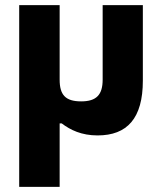

<svg xmlns="http://www.w3.org/2000/svg" viewBox="-20 -520 623 750"><path d="M55 210H213V-38H221C255 -12 299 9 361 9C477 9 538 -58 538 -205V-500H381V-209C381 -150 357 -124 297 -124C235 -124 213 -150 213 -209V-500H55Z"/></svg>

Font: LT Wave Alt Black
Style: Regular
Weight: 900
Designer: Daniel Lyons
Version: Version 2.5 (Glyphs App)